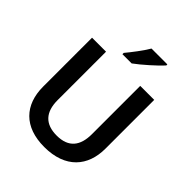

<svg xmlns="http://www.w3.org/2000/svg" viewBox="-255 -1089 1251 1251"><g transform="rotate(45 370.5 -464.0)"><path d="M554 -928V-938H408C382 -893 331 -827 300 -790V-778H385C434 -813 520 -890 554 -928ZM657 -264V-714H528V-269C528 -163 482 -100 372 -100C266 -100 213 -157 213 -268V-714H84V-264C84 -95 182 10 367 10C563 10 657 -104 657 -264Z"/></g></svg>

Font: Noto Sans Georgian SemiBold
Style: Regular
Weight: 600
Designer: Monotype Design Team, Akaki Razmadze
Foundry: Google LLC
Version: Version 2.005